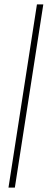

<svg xmlns="http://www.w3.org/2000/svg" viewBox="-20 -731 235 883"><path d="M179.2 -710.9 48.3 131.8H19L149.9 -710.9Z"/></svg>

Font: Roboto Condensed Thin
Style: Italic
Weight: 250
Italic angle: -12°
Designer: Christian Robertson
Foundry: Google
Version: Version 3.008; 2023